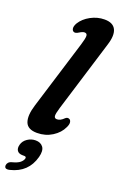

<svg xmlns="http://www.w3.org/2000/svg" viewBox="-186 -775 689 1086"><g transform="rotate(20 158.0 -231.5)"><path d="M307.5 -596.5 175.5 -166.5Q163.5 -127.5 165.2 -114Q167 -100.5 182 -100.5Q202.5 -100.5 224 -122.5Q235.5 -132 246 -127Q255 -124 257.5 -111Q260 -98 250 -78Q233 -40.5 192.8 -15Q152.5 10.5 102 10.5Q45.5 10.5 31.5 -27Q17.5 -64.5 38.5 -132L166 -546Q178.5 -586.5 177.5 -601.2Q176.5 -616 161.5 -616Q150 -616 131 -604Q113 -592.5 103 -597.5Q93.5 -601 91.5 -614.5Q89.5 -628 101 -648Q121 -680.5 160.5 -702Q200 -723.5 243.5 -723.5Q294 -723.5 310.5 -690.8Q327 -658 307.5 -596.5ZM70 157Q46 157 36.5 143.2Q27 129.5 33 107Q39.5 82.5 62 67.5Q84.5 52.5 110.5 52.5Q141 52.5 156 72.8Q171 93 160 134.5Q133 234.5 30 259.5Q-2.5 267.5 -1.5 243Q-1 234 5.8 226Q12.5 218 26.5 214.5Q59 206 72.8 194.2Q86.5 182.5 90 170Q93.5 157 78.5 157Z"/></g></svg>

Font: Fraunces 72pt S100 SemiBold
Style: Italic
Weight: 600
Italic angle: -16°
Version: Version 1.000; ttfautohint (v1.8.3)